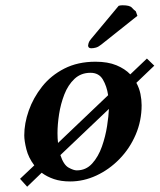

<svg xmlns="http://www.w3.org/2000/svg" viewBox="-20 -678 605 728"><path d="M537 -456 565 -429 497 -364Q508 -344 512.5 -322Q517 -300 517 -279Q517 -220 494.5 -167.5Q472 -115 433 -75Q394 -35 345.5 -12.5Q297 10 246 10Q211 10 184.5 1Q158 -8 138 -23L83 30L56 0L110 -51Q88 -80 80 -112Q72 -144 72 -165Q72 -210 89 -258.5Q106 -307 139.5 -349.5Q173 -392 224 -418Q275 -444 342 -444Q389 -444 421.5 -430.5Q454 -417 474 -396ZM390 -317Q385 -351 370 -376.5Q355 -402 323 -402Q287 -402 262.5 -379Q238 -356 224 -320Q210 -284 204 -245Q198 -206 198 -173Q198 -153 200 -136ZM393 -265 209 -90Q221 -53 240 -42.5Q259 -32 271 -32Q306 -32 329.5 -58Q353 -84 366.5 -122.5Q380 -161 386 -200Q392 -239 393 -265ZM430 -656Q436 -658 445 -658Q472 -658 480 -649Q488 -640 495 -635L501 -618L364 -509Q353 -500 343.5 -497.5Q334 -495 326 -495Q314 -495 314 -506Q314 -508 316 -515Q318 -522 325 -530Z"/></svg>

Font: Libertinus Serif SemiBold
Style: Italic
Weight: 600
Italic angle: -11.5°
Designer: Philipp H. Poll, Khaled Hosny
Foundry: Caleb Maclennan
Version: Version 7.051;RELEASE